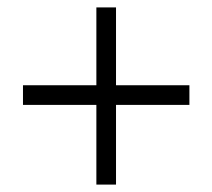

<svg xmlns="http://www.w3.org/2000/svg" viewBox="-20 -600 573 518"><path d="M42 -370H240V-580H293V-370H491V-317H293V-102H240V-317H42Z"/></svg>

Font: PT Serif
Style: Regular
Weight: 400
Designer: A.Korolkova, O.Umpeleva, V.Yefimov
Foundry: ParaType Ltd
Version: Version 1.000W OFL; ttfautohint (v1.6)